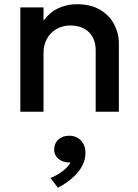

<svg xmlns="http://www.w3.org/2000/svg" viewBox="-20 -530 656 911"><path d="M76.5 0V-495H186.5V-432Q217.5 -473.5 258.5 -491.8Q299.5 -510 343.5 -510Q411.5 -510 456 -483Q500.5 -456 522.2 -413.5Q544 -371 544 -326V0H434V-292Q434 -345 402.2 -377Q370.5 -409 314 -409Q277 -409 248.2 -392.5Q219.5 -376 203 -346.8Q186.5 -317.5 186.5 -278.5V0ZM255 361 219.5 314.5Q252.5 301.5 278.2 281.2Q304 261 314.5 241Q312 241 309.5 241Q291.5 241 274.8 234.2Q258 227.5 247.5 213.2Q237 199 237 180Q237 150.5 256.8 132.2Q276.5 114 308 114Q342.5 114 364 136.5Q385.5 159 385.5 196.5Q385.5 226 371 255Q356.5 284 327.2 310.8Q298 337.5 255 361Z"/></svg>

Font: Geologica EX
Style: Regular
Weight: 400
Designer: Sindre Bremnes, Frode Helland
Foundry: Monokrom Skriftforlag AS
Version: Version 1.010;gftools[0.9.28]